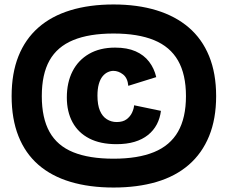

<svg xmlns="http://www.w3.org/2000/svg" viewBox="-20 -743 1018 859"><path d="M488 96Q380 96 295 70.5Q210 45 151.5 -6Q93 -57 62.5 -134Q32 -211 32 -313Q32 -415 62.5 -491.5Q93 -568 151.5 -619.5Q210 -671 295 -697Q380 -723 488 -723Q595 -723 680 -697Q765 -671 824.5 -620Q884 -569 915.5 -492Q947 -415 947 -313Q947 -211 915.5 -134Q884 -57 824.5 -5.5Q765 46 680 71Q595 96 488 96ZM488 -33Q597 -33 669 -62.5Q741 -92 776.5 -154Q812 -216 812 -313Q812 -410 776.5 -472Q741 -534 669 -563.5Q597 -593 488 -593Q379 -593 307.5 -563.5Q236 -534 201.5 -472.5Q167 -411 167 -313Q167 -215 201.5 -153Q236 -91 307.5 -62Q379 -33 488 -33ZM501 -98Q429 -98 379.5 -123.5Q330 -149 304.5 -196Q279 -243 279 -307Q279 -374 304.5 -424Q330 -474 378.5 -502Q427 -530 495 -530Q549 -530 586.5 -513.5Q624 -497 647 -467Q670 -437 679 -398L554 -359Q551 -394 530.5 -410Q510 -426 487 -426Q475 -426 462 -420Q449 -414 438.5 -401Q428 -388 422 -366.5Q416 -345 416 -315Q416 -274 427 -248Q438 -222 458 -209.5Q478 -197 502 -197Q530 -197 546.5 -209.5Q563 -222 571 -239.5Q579 -257 580 -272L700 -247Q696 -214 681.5 -186.5Q667 -159 642 -139Q617 -119 582 -108.5Q547 -98 501 -98Z"/></svg>

Font: Bricolage Grotesque ExtraBold
Style: Regular
Weight: 800
Designer: Mathieu Triay
Foundry: Atelier Triay
Version: Version 1.001;gftools[0.9.33.dev8+g029e19f]